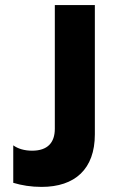

<svg xmlns="http://www.w3.org/2000/svg" viewBox="-20 -720 458 753"><path d="M143 13C274 13 352 -57 352 -193V-700H195V-215C195 -161 167 -129 106 -129C75 -129 50 -137 32 -150V-3C65 7 102 13 143 13Z"/></svg>

Font: Fixel Display Bold
Style: Bold
Weight: 700
Designer: AlfaBravo + MacPaw
Foundry: Kyrylo Tkachov, Marchela Mozhyna, Serhii Makarenko, Maria Weinstein, Zakhar Kryvoshyya
Version: Version 1.211